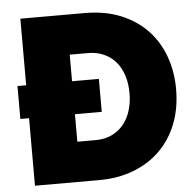

<svg xmlns="http://www.w3.org/2000/svg" viewBox="-51 -762 823 813"><g transform="rotate(-5 360.5 -355.0)"><path d="M65 0V-287H28V-427H65V-710H338Q426 -710 493 -682Q560 -654 605 -606Q650 -558 673 -493.5Q696 -429 696 -356Q696 -275 670.5 -209.5Q645 -144 598 -97.5Q551 -51 485 -25.5Q419 0 338 0ZM498 -356Q498 -397 487 -431Q476 -465 455.5 -489Q435 -513 405 -526.5Q375 -540 338 -540H260V-427H374V-287H260V-170H338Q376 -170 406 -184Q436 -198 456.5 -223Q477 -248 487.5 -282Q498 -316 498 -356Z"/></g></svg>

Font: Raleway
Style: Heavy
Weight: 900
Designer: Matt McInerney, Pablo Impallari, Rodrigo Fuenzalida
Foundry: Matt McInerney, Pablo Impallari, Rodrigo Fuenzalida
Version: Version 2.001; ttfautohint (v0.8) -G 200 -r 50